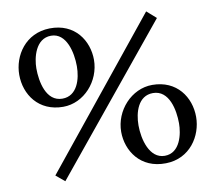

<svg xmlns="http://www.w3.org/2000/svg" viewBox="-80 -809 1030 919"><g transform="rotate(-10 435.0 -349.5)"><path d="M122.1 -538.6C122.1 -589.4 142.6 -680.7 218.3 -680.7C293 -680.7 314.9 -582.5 314.9 -515.6C314.9 -453.6 292.5 -374.5 220.2 -374.5C140.6 -374.5 122.1 -474.6 122.1 -538.6ZM687 -716.3 122.6 -18.1 165 17.1 732.4 -676.3ZM36.1 -522.5C36.1 -426.3 98.1 -335.4 217.3 -335.4C318.8 -335.4 400.9 -428.2 400.9 -531.7C400.9 -623.5 341.3 -718.8 217.3 -716.3C100.1 -713.9 36.1 -616.2 36.1 -522.5ZM749 -161.6C749 -110.8 730.5 -20 655.3 -20C580.6 -20 556.2 -117.7 556.2 -185.1C556.2 -247.6 578.6 -325.7 650.9 -325.7C730 -325.7 749 -226.1 749 -161.6ZM835 -177.7C835 -273.9 773.4 -364.7 654.3 -364.7C552.7 -364.7 469.2 -272 469.2 -168.9C469.2 -77.1 530.3 18.6 654.3 16.1C771.5 14.6 835 -85.4 835 -177.7Z"/></g></svg>

Font: Parastoo
Style: Regular
Weight: 400
Foundry: Saber Rastikerdar (saber.rastikerdar@gmail.com)
Version: Version 2.0.1